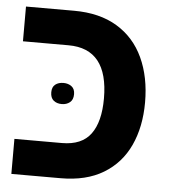

<svg xmlns="http://www.w3.org/2000/svg" viewBox="-47 -645 607 688"><g transform="rotate(5 256.5 -301.0)"><path d="M19 0V-126H190Q261 -126 293.5 -170Q326 -214 326 -298Q326 -477 183 -477H19V-602H192Q284 -602 347 -564Q410 -526 442 -457Q474 -388 474 -297Q474 -209 443 -142Q412 -75 350 -37.5Q288 0 196 0ZM136 -304Q136 -323 147.5 -332Q159 -341 177 -341Q194 -341 206 -332Q218 -323 218 -304Q218 -284 206 -274.5Q194 -265 177 -265Q159 -265 147.5 -274.5Q136 -284 136 -304Z"/></g></svg>

Font: Noto Sans Hebrew SemiCondensed
Style: Bold
Weight: 700
Width: 4
Designer: Monotype Design Team
Foundry: Monotype Imaging Inc.
Version: Version 2.004; ttfautohint (v1.8.4.7-5d5b)